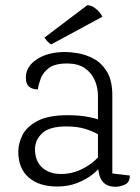

<svg xmlns="http://www.w3.org/2000/svg" viewBox="-20 -699 537 735"><path d="M231 -500Q249 -500 279 -495Q309 -490 339 -474Q369 -458 389.5 -424.5Q410 -391 410 -334V-35L477 -27Q477 -1 458.5 7.5Q440 16 422 16Q396 16 381 4Q366 -8 360.5 -28.5Q355 -49 355 -75V-331Q355 -364 342.5 -392.5Q330 -421 304 -438.5Q278 -456 237 -456Q190 -456 167 -438.5Q144 -421 135.5 -397.5Q127 -374 125 -357Q108 -356 93.5 -365.5Q79 -375 79 -403Q79 -444 121 -472Q163 -500 231 -500ZM240 -258Q284 -258 320 -251Q356 -244 379 -233V-165Q374 -173 355.5 -184.5Q337 -196 306.5 -205.5Q276 -215 234 -215Q169 -215 141.5 -189Q114 -163 114 -128Q114 -83 141 -58Q168 -33 214 -33Q258 -33 298.5 -54Q339 -75 365 -108L370 -69Q359 -51 334.5 -31.5Q310 -12 275.5 1.5Q241 15 199 15Q129 15 89.5 -20Q50 -55 50 -118Q50 -149 65.5 -181Q81 -213 122.5 -235.5Q164 -258 240 -258ZM372 -635 176 -529Q167 -534 161 -541Q155 -548 150 -555L314 -679Q326 -679 337 -672.5Q348 -666 357.5 -656Q367 -646 372 -635Z"/></svg>

Font: Karma Variable Light
Style: Regular
Weight: 300
Designer: Joana Correia
Foundry: Indian Type Foundry
Version: Version 3.000